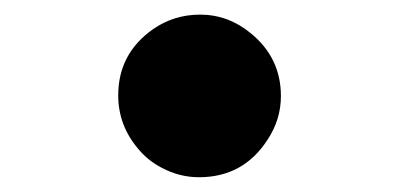

<svg xmlns="http://www.w3.org/2000/svg" viewBox="-20 -510 540 260"><path d="M251 -490.2Q289.1 -490.2 319.8 -464.8Q360.4 -431.6 360.4 -379.9Q360.4 -348.1 342.3 -320.8Q309.6 -270 249.5 -270Q223.1 -270 199.2 -282.7Q180.2 -292.5 167 -308.6Q140.1 -340.3 140.1 -380.9Q140.1 -437.5 187.5 -470.7Q215.8 -490.2 251 -490.2Z"/></svg>

Font: FORM UDPGothic
Style: Bold
Weight: 700
Foundry: Pronama LLC
Version: Version 1.051